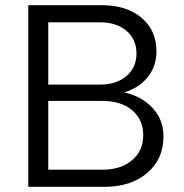

<svg xmlns="http://www.w3.org/2000/svg" viewBox="-20 -720 709 740"><path d="M89 -700H372Q468 -700 525.5 -651.5Q583 -603 583 -522Q583 -465 549.5 -423Q516 -381 459 -364Q528 -348 569 -303Q610 -258 610 -194Q610 -107 547.5 -53.5Q485 0 383 0H89ZM366 -634H166V-394H366Q429 -394 467.5 -427Q506 -460 506 -514Q506 -568 467.5 -601Q429 -634 366 -634ZM375 -66Q446 -66 489 -102.5Q532 -139 532 -199Q532 -259 489.5 -295Q447 -331 375 -331H166V-66Z"/></svg>

Font: Red Hat Text
Style: Regular
Weight: 400
Designer: Pentagram / MCKL
Foundry: Pentagram / MCKL
Version: Version 1.005; Red Hat Text